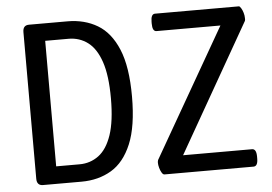

<svg xmlns="http://www.w3.org/2000/svg" viewBox="-50 -768 1184 835"><g transform="rotate(-5 542.0 -350.0)"><path d="M105 0Q78 0 78 -30V-670Q78 -700 105 -700H273Q347 -700 403.5 -666.5Q460 -633 492 -556.5Q524 -480 524 -350Q524 -220 492 -143.5Q460 -67 403.5 -33.5Q347 0 273 0ZM169 -76H271Q318 -76 354.5 -103Q391 -130 411.5 -190Q432 -250 432 -350Q432 -450 411.5 -510Q391 -570 354.5 -597Q318 -624 271 -624H169ZM635 0Q629 0 623.5 -9Q618 -18 614.5 -30.5Q611 -43 611 -53Q611 -59 613 -65L934 -624H655Q637 -624 637 -658V-666Q637 -700 655 -700H1021Q1025 -700 1030.5 -691Q1036 -682 1039.5 -670Q1043 -658 1043 -647Q1043 -643 1043 -640Q1043 -637 1042 -635L723 -76H1024Q1043 -76 1043 -42V-34Q1043 0 1024 0Z"/></g></svg>

Font: Asap Condensed VF Beta
Style: Regular
Weight: 400
Designer: Pablo Cosgaya
Foundry: Omnibus-Type
Version: Version 1.008